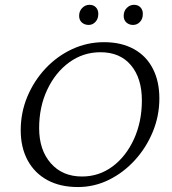

<svg xmlns="http://www.w3.org/2000/svg" viewBox="-20 -754 702 783"><path d="M297.9 8.8Q225.6 8.8 173.3 -19.5Q121.1 -47.9 92.8 -100.1Q64.5 -152.3 64.5 -222.7Q64.5 -294.9 91.3 -359.4Q118.2 -423.8 165 -474.1Q211.9 -524.4 273.4 -553.2Q335 -582 404.3 -582Q474.6 -582 525.4 -554.2Q576.2 -526.4 603 -474.6Q629.9 -422.9 629.9 -352.5Q629.9 -281.2 603 -216.3Q576.2 -151.4 529.8 -100.6Q483.4 -49.8 423.8 -20.5Q364.3 8.8 297.9 8.8ZM314.5 -34.2Q383.8 -34.2 439 -75.2Q494.1 -116.2 526.4 -187Q558.6 -257.8 558.6 -344.7Q558.6 -434.6 514.2 -487.8Q469.7 -541 389.6 -541Q319.3 -541 262.7 -500Q206.1 -459 172.9 -388.7Q139.6 -318.4 139.6 -231.4Q139.6 -142.6 187 -88.4Q234.4 -34.2 314.5 -34.2ZM341.8 -652.3Q325.2 -652.3 314 -662.1Q302.7 -671.9 302.7 -689.5Q302.7 -709 315.4 -721.7Q328.1 -734.4 344.7 -734.4Q361.3 -734.4 371.1 -724.1Q380.9 -713.9 380.9 -697.3Q380.9 -676.8 369.1 -664.6Q357.4 -652.3 341.8 -652.3ZM522.5 -652.3Q506.8 -652.3 495.6 -662.1Q484.4 -671.9 484.4 -689.5Q484.4 -709 497.1 -721.7Q509.8 -734.4 526.4 -734.4Q543 -734.4 552.7 -724.1Q562.5 -713.9 562.5 -697.3Q562.5 -676.8 550.8 -664.6Q539.1 -652.3 522.5 -652.3Z"/></svg>

Font: Crimson Pro ExtraLight
Style: Italic
Weight: 250
Italic angle: -12°
Designer: Jacques Le Bailly
Foundry: Baron von Fonthausen
Version: Version 1.003